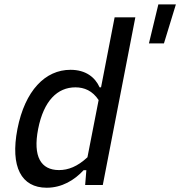

<svg xmlns="http://www.w3.org/2000/svg" viewBox="-20 -844 822 876"><path d="M59.5 -255.5C26 -82.5 77.5 12.5 193 12.5C262.5 12.5 319.5 -22 361.5 -67.5H374L368.5 0H449L597.5 -765H503L441 -445.5H434.5C414 -491 372 -525.5 301.5 -525.5C186.5 -525.5 94 -431 59.5 -255.5ZM659.5 -646H728L782.5 -824H702.5ZM154 -255.5C179.5 -385 242.5 -445.5 324 -445.5C364.5 -445.5 402 -430 430 -387.5L379 -126.5C333.5 -84 291 -68 249.5 -68C166.5 -68 129.5 -129.5 154 -255.5Z"/></svg>

Font: Monaspace Neon
Style: Italic
Weight: 400
Italic angle: -11°
Designer: Riley Cran & the Lettermatic Team
Foundry: Lettermatic
Version: Version 1.200 (Monaspace Neon)